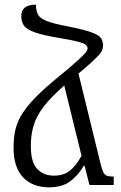

<svg xmlns="http://www.w3.org/2000/svg" viewBox="-20 -792 517 822"><path d="M190 10Q119 10 78.5 -33Q38 -76 38 -160Q38 -201 45.5 -235Q53 -269 73.5 -302.5Q94 -336 132.5 -375.5Q171 -415 234 -466Q291 -513 316.5 -536.5Q342 -560 348.5 -569.5Q355 -579 355 -585Q355 -592 348 -599Q341 -606 316 -613Q291 -620 236 -629Q164 -641 129 -653.5Q94 -666 82.5 -682.5Q71 -699 71 -723Q71 -772 134 -772Q134 -745 143 -729Q152 -713 180 -702Q208 -691 266 -680Q336 -666 369 -654.5Q402 -643 411.5 -630Q421 -617 421 -598Q421 -585 415.5 -573.5Q410 -562 388 -540.5Q366 -519 316 -477L410 -93Q416 -67 422 -55Q428 -43 438 -39.5Q448 -36 467 -36V0H363L342 -83H339Q314 -40 279.5 -15Q245 10 190 10ZM112 -167Q112 -97 139.5 -68.5Q167 -40 211 -40Q253 -40 279.5 -61.5Q306 -83 329 -125L255 -426Q198 -376 167 -335.5Q136 -295 124 -255Q112 -215 112 -167Z"/></svg>

Font: Noto Serif Armenian Condensed
Style: Regular
Weight: 400
Width: 3
Designer: Monotype Design Team
Foundry: Monotype Imaging Inc.
Version: Version 2.008; ttfautohint (v1.8.4.7-5d5b)